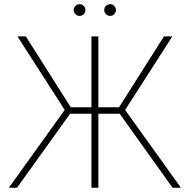

<svg xmlns="http://www.w3.org/2000/svg" viewBox="-20 -877 887 897"><path d="M439.5 -376H536.1L746.1 -707H785.2L564.5 -363.3L825.2 0H786.1L539.1 -345.7H439.5V0H407.2V-345.7H307.6L59.6 0H21.5L282.2 -363.3L61.5 -707H100.6L310.5 -376H407.2V-707H439.5ZM324.2 -830.1Q324.2 -841.3 332.5 -849.4Q340.8 -857.4 351.6 -857.4Q363.3 -857.4 371.1 -849.4Q378.9 -841.3 378.9 -830.1Q378.9 -818.8 371.1 -810.8Q363.3 -802.7 351.6 -802.7Q340.8 -802.7 332.5 -811Q324.2 -819.3 324.2 -830.1ZM466.8 -830.1Q466.8 -841.3 475.1 -849.4Q483.4 -857.4 494.1 -857.4Q505.9 -857.4 513.7 -849.4Q521.5 -841.3 521.5 -830.1Q521.5 -818.8 513.7 -810.8Q505.9 -802.7 494.1 -802.7Q483.4 -802.7 475.1 -811Q466.8 -819.3 466.8 -830.1Z"/></svg>

Font: Pretendard JP Thin
Style: Regular
Weight: 100
Designer: Base glyphs from Inter by Rasmus Andersson; Hangeul glyphs from Noto Sans CJK(Source Han Sans) by Jang Soo-young and Kan
Foundry: Kil Hyung-jin
Version: Version 1.309